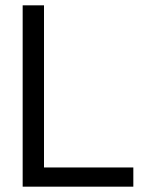

<svg xmlns="http://www.w3.org/2000/svg" viewBox="-20 -700 545 720"><path d="M65 -680H145V-72H480V0H65Z"/></svg>

Font: CyStack Display
Style: Regular
Weight: 400
Designer: Weizhong Zhang
Foundry: 本地遙控
Version: Version 1.000;Glyphs 3.1.2 (3151)